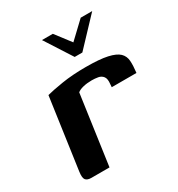

<svg xmlns="http://www.w3.org/2000/svg" viewBox="-145 -683 726 781"><g transform="rotate(-30 218.5 -293.0)"><path d="M165 -586H216L271 -514L347 -586H401L282 -460H246ZM144 0H59Q40 0 32.5 -9.5Q25 -19 29 -47L76 -379Q102 -386 151.5 -394Q201 -402 264 -402Q329 -402 365 -394Q401 -386 416.5 -371Q432 -356 433.5 -333Q435 -310 431 -278H315L316 -292Q319 -316 310.5 -327Q302 -338 287.5 -340.5Q273 -343 258 -343Q236 -343 217.5 -338.5Q199 -334 190 -326Z"/></g></svg>

Font: Genos SemiBold
Style: Italic
Weight: 600
Italic angle: -8°
Version: Version 1.010